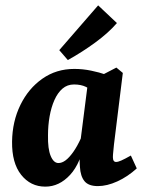

<svg xmlns="http://www.w3.org/2000/svg" viewBox="-20 -687 543 716"><path d="M149 9Q94 9 59 -35Q24 -79 25 -159Q26 -234 56 -295.5Q86 -357 138 -393.5Q190 -430 257 -430Q289 -430 320 -423.5Q351 -417 374 -409L338 -340Q319 -354 300.5 -363Q282 -372 256 -372Q231 -372 213 -356.5Q195 -341 183 -314Q171 -287 165 -253Q159 -219 159 -182Q158 -132 169 -105.5Q180 -79 198 -79Q211 -79 224.5 -89Q238 -99 253 -120Q268 -141 282 -172L297 -165Q282 -79 241.5 -35Q201 9 149 9ZM345 7Q310 7 295 -11.5Q280 -30 278 -65Q277 -78 277 -100Q277 -122 277 -137L308 -380L414 -435L438 -415L405 -148Q404 -136 402.5 -122.5Q401 -109 401 -101Q401 -83 413 -83Q420 -83 432.5 -88.5Q445 -94 468 -107L490 -59Q456 -28 417.5 -10.5Q379 7 345 7ZM201 -500 346 -667 416 -601Q385 -565 336 -529Q287 -493 233 -463Z"/></svg>

Font: Yrsa
Style: Italic
Weight: 400
Italic angle: -7.10001°
Designer: Anna Giedrys (Yrsa+Rasa design), David Brezina (Yrsa art-direction, Rasa art-direction, design)
Foundry: Rosetta Type Foundry
Version: Version 2.004